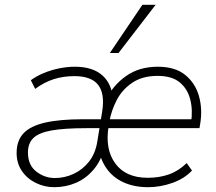

<svg xmlns="http://www.w3.org/2000/svg" viewBox="-20 -769 897 797"><path d="M205 8Q165 8 129 -9.5Q93 -27 71 -59Q49 -91 49 -134Q49 -185 77.5 -215.5Q106 -246 167 -260Q228 -274 324 -274H405L399 -237H340Q247 -237 194 -227.5Q141 -218 118.5 -196Q96 -174 96 -136Q96 -84 130.5 -57Q165 -30 208 -30Q248 -30 285 -47Q322 -64 349 -97.5Q376 -131 384 -182L404 -305Q416 -380 387.5 -416.5Q359 -453 289 -453Q243 -453 203.5 -440.5Q164 -428 126 -400L108 -436Q131 -453 161 -465.5Q191 -478 224.5 -485Q258 -492 291 -492Q364 -492 404.5 -456.5Q445 -421 449 -354H419Q449 -415 503.5 -453.5Q558 -492 635 -492Q708 -492 750 -457Q792 -422 806.5 -368Q821 -314 811 -255L808 -237H414L420 -274H792L773 -259Q781 -313 769.5 -357Q758 -401 725.5 -427.5Q693 -454 634 -454Q571 -454 529 -425.5Q487 -397 464.5 -353.5Q442 -310 434 -264L431 -246Q415 -150 458.5 -90.5Q502 -31 593 -31Q641 -31 681 -45Q721 -59 755 -92L777 -61Q745 -27 695 -9.5Q645 8 595 8Q537 8 493 -12Q449 -32 422.5 -69.5Q396 -107 388 -159H415Q400 -102 368.5 -65Q337 -28 295 -10Q253 8 205 8ZM436 -549 571 -749H626L472 -549Z"/></svg>

Font: Nunito Sans 12pt ExtraLight 12pt ExtraLight
Style: Italic
Weight: 250
Italic angle: -9°
Version: Version 3.101;gftools[0.9.27]